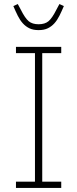

<svg xmlns="http://www.w3.org/2000/svg" viewBox="-20 -930 382 950"><path d="M59 0V-31H153V-667H59V-698H283V-667H189V-31H283V0ZM171 -781Q144 -781 125.5 -790Q107 -799 93 -814.5Q79 -830 68 -852Q57 -874 46 -900L68 -910L83 -882Q104 -840 122 -825Q140 -810 171 -810Q202 -810 220 -825Q238 -840 259 -882L274 -910L296 -900Q285 -874 274 -852Q263 -830 249 -814.5Q235 -799 216.5 -790Q198 -781 171 -781Z"/></svg>

Font: IBM Plex Sans Condensed ExtraLight
Style: Regular
Weight: 200
Width: 3
Designer: Mike Abbink, Paul van der Laan, Pieter van Rosmalen
Foundry: Bold Monday
Version: Version 1.3